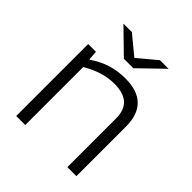

<svg xmlns="http://www.w3.org/2000/svg" viewBox="-189 -808 932 932"><g transform="rotate(45 276.5 -342.5)"><path d="M134 0H72V-494H125L129 -446H132Q176 -476 221 -490Q266 -504 319 -504Q401 -504 443 -463Q485 -422 485 -342V0H423V-335Q423 -392 392 -420Q361 -448 297 -448Q258 -448 217 -435.5Q176 -423 134 -398ZM123 -685H181L278 -605L374 -685H433L310 -566H245Z"/></g></svg>

Font: Blinker Light
Style: Regular
Weight: 300
Designer: Juergen Huber
Foundry: supertype
Version: Version 1.017;hotconv 1.0.117;makeotfexe 2.5.65602